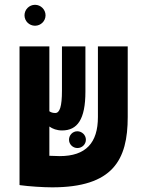

<svg xmlns="http://www.w3.org/2000/svg" viewBox="-20 -782 626 811"><path d="M200.2 9.3C457.5 9.3 519.5 -106.9 519.5 -287.6V-585.9H393.6V-287.6C393.6 -178.7 342.8 -122.6 232.4 -122.6C223.6 -122.6 207 -123 188.5 -124V-247.6C202.1 -237.8 220.2 -231 242.2 -231C306.6 -231 340.8 -277.3 340.8 -395V-585.9H241.7V-399.4C241.7 -332 232.4 -304.7 213.4 -304.7C203.6 -304.7 195.3 -307.1 188.5 -312V-585.9H62.5V-0.5H63.5V0C101.6 5.4 163.6 9.3 200.2 9.3ZM127.9 -673.3C152.3 -673.3 172.4 -692.9 172.4 -717.3C172.4 -741.7 152.3 -761.7 127.9 -761.7C103.5 -761.7 83.5 -741.7 83.5 -717.3C83.5 -692.9 103.5 -673.3 127.9 -673.3ZM307.1 -156.7C326.7 -156.7 342.8 -172.4 342.8 -191.9C342.8 -211.4 326.2 -227.5 306.6 -227.5C287.1 -227.5 271.5 -211.4 271.5 -191.9C271.5 -172.4 287.6 -156.7 307.1 -156.7Z"/></svg>

Font: Cascadia Code
Style: Bold
Weight: 700
Monospace: yes
Designer: Aaron Bell
Foundry: Saja Typeworks
Version: Version 2404.023